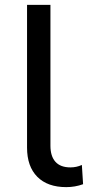

<svg xmlns="http://www.w3.org/2000/svg" viewBox="-20 -762 361 788"><path d="M133 -36.5C161 -8.2 200.7 6 252 6C276 6 299 2 321 -6L316 -85C301.3 -78.3 285.7 -75 269 -75C241.7 -75 221.2 -82.7 207.5 -98C193.8 -113.3 187 -135.3 187 -164V-742H91V-156C91 -104.7 105 -64.8 133 -36.5Z"/></svg>

Font: ICO Headline
Style: Regular
Weight: 500
Designer: Julieta Ulanovsky
Foundry: Julieta Ulanovsky
Version: Version 7.200